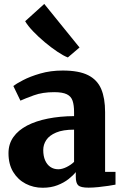

<svg xmlns="http://www.w3.org/2000/svg" viewBox="-20 -918 613 950"><path d="M191 11Q145.5 11 107 -9Q68.5 -29 45.2 -67.2Q22 -105.5 22 -160Q22 -205.5 46.2 -239.8Q70.5 -274 114.2 -296.8Q158 -319.5 217.2 -331.2Q276.5 -343 346.5 -343.5V-363Q346.5 -397.5 339.2 -419.2Q332 -441 310.8 -451.5Q289.5 -462 248 -462Q190.5 -462 147.8 -446.5Q105 -431 81 -420L46 -492.5Q59 -503 93.8 -521.2Q128.5 -539.5 179.2 -554.2Q230 -569 290.5 -569Q370.5 -569 416 -546Q461.5 -523 480.8 -477.5Q500 -432 500 -363.5V-67.5H551.5V-4.5Q540 -2 516.5 1.5Q493 5 466.2 7.8Q439.5 10.5 418 10.5Q379.5 10.5 367.2 -0.8Q355 -12 355 -43.5V-66.5Q342.5 -50.5 319.5 -32.2Q296.5 -14 264.2 -1.5Q232 11 191 11ZM268.5 -80.5Q287 -80.5 309 -91.2Q331 -102 346.5 -117V-276.5Q291.5 -276.5 257.8 -262.2Q224 -248 209 -225.2Q194 -202.5 194 -176Q194 -146 203.2 -124.8Q212.5 -103.5 229.2 -92Q246 -80.5 268.5 -80.5ZM315 -634Q294 -642 263.8 -662.2Q233.5 -682.5 201.8 -709Q170 -735.5 143.8 -763Q117.5 -790.5 104.5 -813L199 -898.5L373.5 -683L316 -634Z"/></svg>

Font: Merriweather Light 18pt Black
Style: Regular
Weight: 900
Version: Version 2.100